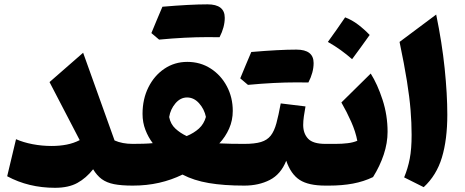

<svg xmlns="http://www.w3.org/2000/svg" viewBox="-20 -871 2183 901"><path d="M354 -213.4 212.4 -485.8 370.1 -623.5 517.6 -211.9Q553.7 -195.8 602.5 -195.8H603V0H602.5Q549.8 0 515.1 -6.8Q480.5 -13.7 457.5 -30.5Q434.6 -47.4 417 -76.7Q384.3 -35.2 343 -12.5Q301.8 10.3 237.8 10.3Q114.3 10.3 13.7 -43.9L55.2 -217.8Q89.8 -202.6 133.3 -194.3Q176.8 -186 222.2 -186Q260.3 -186 292.7 -192.4Q325.2 -198.7 354 -213.4Z M858.9 -580.6Q920.4 -580.6 968.8 -549.3Q1017.1 -518.1 1044.7 -465.8Q1072.3 -413.6 1072.3 -350.6Q1072.3 -306.2 1055.2 -267.6Q1038.1 -229 1009.3 -198.2Q1033.7 -196.8 1066.2 -196.3Q1098.6 -195.8 1126 -195.8H1126.5V0H1126Q1030.3 0 960 -12Q889.6 -23.9 836.4 -51.8Q784.7 -26.4 726.6 -13.2Q668.5 0 603 0Q592.3 0 586.9 -8.1Q581.5 -16.1 581.5 -38.6V-157.2Q581.5 -179.7 586.9 -187.7Q592.3 -195.8 603 -195.8Q626.5 -195.8 652.6 -196.5Q678.7 -197.3 696.8 -199.2Q675.8 -226.6 662.4 -261.5Q648.9 -296.4 648.9 -336.4Q648.9 -406.2 676.5 -461.4Q704.1 -516.6 751.7 -548.6Q799.3 -580.6 858.9 -580.6ZM857.9 -413.6Q826.7 -413.6 803.2 -386Q779.8 -358.4 773.9 -321.8Q780.3 -288.6 803 -267.6Q825.7 -246.6 856 -232.4Q890.1 -246.6 913.6 -267.8Q937 -289.1 946.3 -322.3Q939 -358.4 914.6 -386Q890.1 -413.6 857.9 -413.6ZM954.1 -696.8Q850.6 -696.8 726.6 -685.1L690.4 -715.8Q703.6 -747.6 716.3 -778.3Q729 -809.1 742.2 -839.4Q873 -850.6 953.9 -850.6Q1034.7 -850.6 1034.7 -787.6Q1034.7 -743.7 1010.3 -696.3Z M1371.1 -484.4Q1267.6 -484.4 1143.6 -472.7L1107.4 -503.4Q1120.6 -535.2 1133.3 -565.9Q1146 -596.7 1159.2 -627Q1290 -638.2 1370.8 -638.2Q1451.7 -638.2 1451.7 -575.2Q1451.7 -531.2 1427.2 -483.9ZM1126.5 0Q1115.7 0 1110.4 -8.1Q1105 -16.1 1105 -38.6V-157.2Q1105 -179.7 1110.4 -187.7Q1115.7 -195.8 1126.5 -195.8Q1175.3 -195.8 1204.6 -204.6Q1233.9 -213.4 1250.5 -234.6Q1267.1 -255.9 1277.1 -292.7Q1287.1 -329.6 1297.4 -385.7L1413.6 -371.6Q1409.2 -347.7 1406 -325.4Q1402.8 -303.2 1402.8 -284.7Q1402.8 -244.6 1425.8 -220.2Q1448.7 -195.8 1507.3 -195.8H1507.8V0H1507.3Q1427.7 0 1386.5 -26.6Q1345.2 -53.2 1323.2 -116.7Q1297.9 -53.2 1246.1 -26.6Q1194.3 0 1126.5 0Z M1599.6 -789.6Q1631.8 -777.3 1660.6 -755.4Q1689.5 -733.4 1714.8 -707Q1694.8 -679.2 1674.3 -650.6Q1653.8 -622.1 1632.3 -593.3Q1607.4 -615.2 1579.1 -635.7Q1550.8 -656.2 1518.6 -674.3Q1540 -703.6 1560.1 -732.4Q1580.1 -761.2 1599.6 -789.6ZM1507.8 0Q1497.1 0 1491.7 -8.1Q1486.3 -16.1 1486.3 -38.6V-157.2Q1486.3 -179.7 1491.7 -187.7Q1497.1 -195.8 1507.8 -195.8H1554.2Q1585.4 -195.8 1611.3 -199Q1637.2 -202.1 1656.7 -210.4Q1648.9 -252.4 1628.2 -299.3Q1607.4 -346.2 1582 -390.1L1719.7 -525.9Q1751.5 -475.6 1775.1 -403.1Q1798.8 -330.6 1798.8 -252.4Q1798.8 -200.2 1780.8 -145.8Q1762.7 -91.3 1730.5 -40Q1687 -19 1636.2 -9.5Q1585.4 0 1523.9 0Z M2026.9 -802.7Q2054.2 -670.4 2066.7 -549.8Q2079.1 -429.2 2079.1 -333Q2079.1 -215.8 2053.7 -131.8Q2028.3 -47.9 1968.3 7.3L1876.5 -38.6Q1894 -80.6 1902.8 -126.2Q1911.6 -171.9 1911.6 -238.3Q1911.6 -294.4 1906.7 -354.2Q1901.9 -414.1 1889.6 -490.7Q1877.4 -567.4 1855 -674.3Z"/></svg>

Font: Pinar-DS2-FD ExtraBold
Style: Regular
Weight: 800
Designer: Amin Abedi
Version: Version 3.000